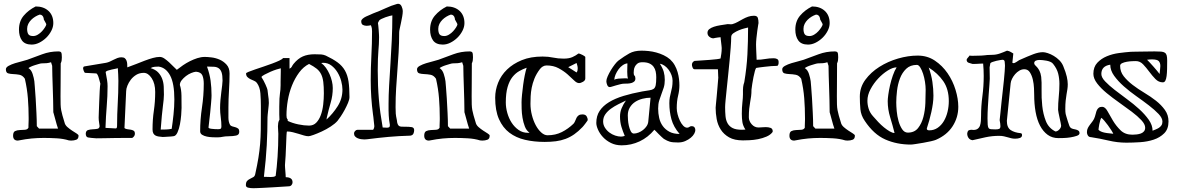

<svg xmlns="http://www.w3.org/2000/svg" viewBox="-20 -719 6216 1012"><path d="M49 -4Q49 -23 59.5 -28Q70 -33 84 -33.5Q98 -34 111.5 -35Q125 -36 130 -46Q130 -49 130 -56.5Q130 -64 130.5 -72Q131 -80 131 -87Q131 -94 131 -97Q131 -150 127 -201Q123 -252 111 -304Q99 -322 82 -325Q65 -328 49.5 -328.5Q34 -329 22.5 -332.5Q11 -336 11 -354Q11 -364 25.5 -372Q40 -380 59.5 -386Q79 -392 97.5 -396.5Q116 -401 124 -404Q162 -418 202.5 -433Q243 -448 287 -448Q299 -448 302.5 -442.5Q306 -437 306 -417Q306 -409 305 -401Q304 -393 300 -385Q300 -330 299.5 -282.5Q299 -235 299 -212Q299 -185 299.5 -168.5Q300 -152 302.5 -138.5Q305 -125 309 -111Q313 -97 320 -74Q323 -60 335 -49.5Q347 -39 360 -30.5Q373 -22 383.5 -15.5Q394 -9 394 -4Q394 13 382 17.5Q370 22 355 22Q353 22 348.5 21.5Q344 21 343 21Q314 12 279 10Q244 8 211 8Q178 8 146.5 11Q115 14 80 21Q78 21 77 21.5Q76 22 74 22Q49 22 49 -4ZM186 -41H286Q283 -48 279 -62.5Q275 -77 271 -91.5Q267 -106 264 -117Q261 -128 261 -127Q261 -158 260 -191.5Q259 -225 258 -257.5Q257 -290 256 -319.5Q255 -349 255 -372L249 -391Q237 -387 225.5 -386Q214 -385 200 -385Q195 -385 185 -382Q175 -379 163.5 -375.5Q152 -372 142.5 -367.5Q133 -363 130 -360Q145 -351 152 -329Q159 -307 161 -291Q161 -288 163.5 -262Q166 -236 168 -200Q170 -164 172 -124.5Q174 -85 174 -54ZM80 -563Q80 -607 105 -636.5Q130 -666 168 -685Q210 -685 235.5 -661.5Q261 -638 261 -597Q261 -577 250.5 -556.5Q240 -536 223.5 -520Q207 -504 187 -494Q167 -484 147 -484Q111 -484 95.5 -506Q80 -528 80 -563ZM123 -567Q123 -548 129.5 -538.5Q136 -529 155 -529Q167 -529 179.5 -536.5Q192 -544 201.5 -554.5Q211 -565 217.5 -575.5Q224 -586 224 -591Q224 -593 218 -603.5Q212 -614 211 -616Q211 -617 210.5 -621Q210 -625 208 -629.5Q206 -634 201.5 -638Q197 -642 189 -642Q177 -638 165.5 -631Q154 -624 144.5 -614.5Q135 -605 129 -593Q123 -581 123 -567Z M432 -15Q433 -30 444 -33.5Q455 -37 468.5 -37.5Q482 -38 493 -40Q504 -42 505 -54Q505 -57 502.5 -71.5Q500 -86 500 -99Q500 -105 501 -129.5Q502 -154 503 -183.5Q504 -213 505.5 -240Q507 -267 509 -278Q507 -285 504.5 -294.5Q502 -304 499.5 -312Q497 -320 493.5 -326Q490 -332 487 -332L430 -335Q425 -335 421.5 -345Q418 -355 418 -357Q418 -361 419 -364.5Q420 -368 425 -369L539 -388Q549 -390 559 -394.5Q569 -399 578.5 -404Q588 -409 598.5 -413Q609 -417 620 -417Q632 -417 638 -412Q644 -407 647 -399Q650 -391 650.5 -382Q651 -373 651 -364Q674 -372 697.5 -381.5Q721 -391 743.5 -399.5Q766 -408 786 -413.5Q806 -419 822 -419Q834 -419 846.5 -410.5Q859 -402 871.5 -390.5Q884 -379 894.5 -368Q905 -357 912 -351Q927 -363 944.5 -375Q962 -387 981 -396.5Q1000 -406 1020 -412.5Q1040 -419 1060 -419Q1072 -419 1094 -416.5Q1116 -414 1137 -405Q1158 -396 1174 -378.5Q1190 -361 1190 -332Q1190 -289 1187 -242Q1184 -195 1184 -153Q1184 -121 1184 -99Q1184 -77 1192 -62Q1196 -55 1204 -53Q1212 -51 1220.5 -48.5Q1229 -46 1235 -41.5Q1241 -37 1241 -24Q1241 -8 1224.5 -4.5Q1208 -1 1189 -1Q1175 -1 1167.5 0Q1160 1 1154 2Q1148 3 1142 4Q1136 5 1127 5Q1116 5 1100.5 4.5Q1085 4 1070.5 1Q1056 -2 1045.5 -8.5Q1035 -15 1035 -27Q1035 -89 1044.5 -152Q1054 -215 1054 -278Q1054 -305 1046.5 -322Q1039 -339 1013 -341Q1002 -340 987.5 -334Q973 -328 960 -318Q947 -308 937.5 -296Q928 -284 928 -271Q936 -248 936.5 -214.5Q937 -181 937 -150Q937 -137 935 -112.5Q933 -88 928.5 -64Q924 -40 915.5 -21Q907 -2 894 -1Q889 0 881 0.5Q873 1 864.5 1.5Q856 2 848.5 2.5Q841 3 838 3Q826 2 816 0.5Q806 -1 799 -5Q792 -9 788 -16.5Q784 -24 784 -37Q784 -89 791 -136Q798 -183 798 -234Q798 -279 779.5 -307Q761 -335 738 -335Q715 -335 698 -324.5Q681 -314 669.5 -299Q658 -284 651.5 -267.5Q645 -251 645 -239L636 -44Q642 -39 651 -38Q660 -37 669 -35.5Q678 -34 684.5 -30Q691 -26 691 -14Q691 -1 677 8Q665 8 638.5 8Q612 8 583 8.5Q554 9 527 9.5Q500 10 488 10Q456 8 444 5.5Q432 3 432 -15ZM547 -265Q547 -212 542.5 -159Q538 -106 536 -45L590 -42Q595 -42 596 -47Q597 -52 597 -54Q597 -88 598 -116.5Q599 -145 600.5 -173Q602 -201 603 -230Q604 -259 604 -293Q604 -309 603 -326Q602 -343 601 -360Q601 -359 591 -357Q581 -355 569 -352.5Q557 -350 547 -346.5Q537 -343 537 -338Q542 -312 544.5 -296Q547 -280 547 -265ZM844 -220Q844 -207 842.5 -193Q841 -179 838.5 -158.5Q836 -138 833 -108.5Q830 -79 827 -36Q842 -36 856 -36.5Q870 -37 885 -40Q890 -73 894.5 -115Q899 -157 899 -195Q899 -280 876.5 -321.5Q854 -363 816 -368Q807 -368 795 -367Q783 -366 774 -360Q800 -352 814 -337Q828 -322 835 -303Q842 -284 843 -262.5Q844 -241 844 -220ZM1079 -47Q1079 -42 1095.5 -40Q1112 -38 1130 -38Q1139 -38 1143 -40.5Q1147 -43 1147 -53Q1147 -75 1143.5 -101Q1140 -127 1140 -149Q1140 -170 1142 -192Q1144 -214 1146.5 -233.5Q1149 -253 1151 -269Q1153 -285 1153 -294Q1153 -322 1148 -337Q1143 -352 1133 -359Q1123 -366 1109.5 -367Q1096 -368 1078 -368H1071Q1085 -330 1090 -294Q1095 -258 1095 -216Q1095 -210 1094.5 -201.5Q1094 -193 1092.5 -175Q1091 -157 1088 -126.5Q1085 -96 1079 -47Z M1276 257Q1276 241 1283 234Q1290 227 1299 223Q1308 219 1316 214Q1324 209 1326 195Q1336 150 1342 113Q1348 76 1351 40Q1354 4 1354.5 -35.5Q1355 -75 1355 -125V-161Q1355 -194 1352.5 -227Q1350 -260 1334 -282Q1329 -289 1319.5 -293Q1310 -297 1300.5 -301.5Q1291 -306 1284 -313Q1277 -320 1277 -332Q1277 -335 1290.5 -340.5Q1304 -346 1324.5 -353Q1345 -360 1369 -368Q1393 -376 1414.5 -384Q1436 -392 1452 -399.5Q1468 -407 1472 -413H1506V-357Q1515 -361 1518 -367.5Q1521 -374 1527 -382Q1550 -410 1576 -421.5Q1602 -433 1638 -433Q1662 -433 1673.5 -432Q1685 -431 1697 -426Q1735 -408 1759.5 -390Q1784 -372 1798 -347.5Q1812 -323 1817 -289.5Q1822 -256 1822 -207Q1822 -195 1814.5 -177Q1807 -159 1797 -140.5Q1787 -122 1776 -105.5Q1765 -89 1759 -82Q1746 -67 1723 -52Q1700 -37 1676 -26Q1652 -15 1632.5 -8Q1613 -1 1606 -1Q1595 -1 1582 -5Q1569 -9 1554 -13.5Q1539 -18 1523.5 -22Q1508 -26 1493 -26Q1491 -26 1490 -5.5Q1489 15 1488 43Q1487 71 1485.5 101.5Q1484 132 1482 151Q1482 155 1482.5 164Q1483 173 1484 183.5Q1485 194 1485.5 203Q1486 212 1486 215Q1503 215 1512.5 221.5Q1522 228 1522 242Q1522 250 1516.5 256.5Q1511 263 1502 263Q1455 266 1422.5 268Q1390 270 1368.5 271Q1347 272 1334.5 272.5Q1322 273 1315 273Q1299 273 1287.5 270Q1276 267 1276 257ZM1397 -176Q1397 -173 1396 -162Q1395 -151 1393.5 -138.5Q1392 -126 1391 -115Q1390 -104 1390 -101Q1390 -28 1386 46.5Q1382 121 1371 213Q1381 213 1391 213.5Q1401 214 1407 214Q1414 214 1421 213Q1428 212 1433 208Q1439 165 1443 107Q1447 49 1447 -14Q1447 -23 1446 -32.5Q1445 -42 1445 -53Q1445 -62 1446.5 -71Q1448 -80 1453 -88Q1452 -96 1452 -115.5Q1452 -135 1452 -157Q1452 -183 1453 -199Q1454 -215 1455.5 -226Q1457 -237 1458 -246.5Q1459 -256 1459 -270Q1459 -275 1459 -287.5Q1459 -300 1459.5 -314.5Q1460 -329 1460 -341.5Q1460 -354 1460 -359Q1454 -358 1438 -353Q1422 -348 1405 -340.5Q1388 -333 1374 -325.5Q1360 -318 1358 -313Q1364 -304 1369.5 -293.5Q1375 -283 1379.5 -273Q1384 -263 1387 -255Q1390 -247 1390 -245Q1391 -232 1393 -220Q1395 -209 1396 -197Q1397 -185 1397 -176ZM1496 -82Q1521 -70 1552 -63.5Q1583 -57 1609 -57Q1632 -57 1647 -72.5Q1662 -88 1671 -112.5Q1680 -137 1683.5 -167.5Q1687 -198 1687 -227Q1687 -263 1684 -287Q1681 -311 1672.5 -328Q1664 -345 1649 -357Q1634 -369 1609 -382Q1579 -367 1556.5 -336.5Q1534 -306 1519 -268.5Q1504 -231 1497 -190Q1490 -149 1490 -112Q1490 -103 1491 -99Q1492 -95 1493.5 -93Q1495 -91 1496 -90Q1497 -89 1497 -85Q1497 -84 1496.5 -84Q1496 -84 1496 -83ZM1734 -255Q1734 -215 1723 -178Q1712 -141 1703 -101Q1703 -100 1702 -95.5Q1701 -91 1701 -89Q1735 -120 1760 -159.5Q1785 -199 1785 -247Q1785 -267 1778.5 -291.5Q1772 -316 1759 -337.5Q1746 -359 1727 -373.5Q1708 -388 1683 -388Q1682 -388 1678.5 -387.5Q1675 -387 1673 -387Q1687 -377 1698 -361.5Q1709 -346 1717 -328Q1725 -310 1729.5 -291Q1734 -272 1734 -255Z M1846 -16Q1846 -23 1852 -29Q1858 -35 1865 -35H1946Q1948 -35 1950.5 -42Q1953 -49 1953 -54Q1953 -56 1952 -64Q1951 -72 1950 -82Q1949 -92 1948 -101.5Q1947 -111 1946 -116Q1934 -206 1934 -296Q1934 -361 1937.5 -425Q1941 -489 1941 -554Q1941 -562 1940 -569Q1939 -576 1935 -586Q1930 -585 1924 -584Q1918 -583 1913 -583Q1902 -583 1893 -587.5Q1884 -592 1884 -607Q1884 -614 1891.5 -620.5Q1899 -627 1909.5 -632Q1920 -637 1930.5 -641Q1941 -645 1946 -648Q1981 -661 2012 -675.5Q2043 -690 2072 -698Q2074 -698 2075 -698.5Q2076 -699 2078 -699Q2091 -699 2097 -685Q2103 -671 2103 -661Q2103 -649 2100 -632Q2097 -615 2093.5 -598.5Q2090 -582 2087 -568.5Q2084 -555 2084 -549Q2084 -491 2081 -442Q2078 -393 2074.5 -347Q2071 -301 2068 -254Q2065 -207 2065 -154Q2065 -134 2066 -120.5Q2067 -107 2072 -85Q2073 -72 2076 -65Q2079 -58 2083.5 -55Q2088 -52 2095 -51.5Q2102 -51 2113 -51H2119Q2136 -51 2149.5 -49Q2163 -47 2163 -33Q2163 -23 2159 -14.5Q2155 -6 2143 -4Q2111 -3 2083 -1.5Q2055 0 2028 2.5Q2001 5 1973.5 8Q1946 11 1915 15Q1914 15 1908 15.5Q1902 16 1900 16Q1892 16 1882.5 14.5Q1873 13 1865 9.5Q1857 6 1851.5 0Q1846 -6 1846 -16ZM1971 -347Q1971 -306 1972.5 -269Q1974 -232 1977 -196Q1980 -160 1985 -123.5Q1990 -87 1997 -47Q2002 -47 2008.5 -46.5Q2015 -46 2020 -46Q2027 -46 2031 -48.5Q2035 -51 2035 -60Q2032 -75 2031 -86.5Q2030 -98 2029 -110Q2028 -122 2028 -137Q2028 -152 2028 -173Q2028 -215 2031 -268.5Q2034 -322 2038 -382.5Q2042 -443 2045 -508Q2048 -573 2048 -638Q2045 -638 2034 -635Q2023 -632 2011.5 -628Q2000 -624 1990 -619Q1980 -614 1978 -610L1972 -598Q1973 -594 1974 -583Q1975 -572 1976 -560Q1977 -548 1977.5 -537.5Q1978 -527 1978 -523Q1978 -502 1977 -486Q1976 -470 1974.5 -451.5Q1973 -433 1972 -408.5Q1971 -384 1971 -347Z M2216 -4Q2216 -23 2226.5 -28Q2237 -33 2251 -33.5Q2265 -34 2278.5 -35Q2292 -36 2297 -46Q2297 -49 2297 -56.5Q2297 -64 2297.5 -72Q2298 -80 2298 -87Q2298 -94 2298 -97Q2298 -150 2294 -201Q2290 -252 2278 -304Q2266 -322 2249 -325Q2232 -328 2216.5 -328.5Q2201 -329 2189.5 -332.5Q2178 -336 2178 -354Q2178 -364 2192.5 -372Q2207 -380 2226.5 -386Q2246 -392 2264.5 -396.5Q2283 -401 2291 -404Q2329 -418 2369.5 -433Q2410 -448 2454 -448Q2466 -448 2469.5 -442.5Q2473 -437 2473 -417Q2473 -409 2472 -401Q2471 -393 2467 -385Q2467 -330 2466.5 -282.5Q2466 -235 2466 -212Q2466 -185 2466.5 -168.5Q2467 -152 2469.5 -138.5Q2472 -125 2476 -111Q2480 -97 2487 -74Q2490 -60 2502 -49.5Q2514 -39 2527 -30.5Q2540 -22 2550.5 -15.5Q2561 -9 2561 -4Q2561 13 2549 17.5Q2537 22 2522 22Q2520 22 2515.5 21.5Q2511 21 2510 21Q2481 12 2446 10Q2411 8 2378 8Q2345 8 2313.5 11Q2282 14 2247 21Q2245 21 2244 21.5Q2243 22 2241 22Q2216 22 2216 -4ZM2353 -41H2453Q2450 -48 2446 -62.5Q2442 -77 2438 -91.5Q2434 -106 2431 -117Q2428 -128 2428 -127Q2428 -158 2427 -191.5Q2426 -225 2425 -257.5Q2424 -290 2423 -319.5Q2422 -349 2422 -372L2416 -391Q2404 -387 2392.5 -386Q2381 -385 2367 -385Q2362 -385 2352 -382Q2342 -379 2330.5 -375.5Q2319 -372 2309.5 -367.5Q2300 -363 2297 -360Q2312 -351 2319 -329Q2326 -307 2328 -291Q2328 -288 2330.5 -262Q2333 -236 2335 -200Q2337 -164 2339 -124.5Q2341 -85 2341 -54ZM2247 -563Q2247 -607 2272 -636.5Q2297 -666 2335 -685Q2377 -685 2402.5 -661.5Q2428 -638 2428 -597Q2428 -577 2417.5 -556.5Q2407 -536 2390.5 -520Q2374 -504 2354 -494Q2334 -484 2314 -484Q2278 -484 2262.5 -506Q2247 -528 2247 -563ZM2290 -567Q2290 -548 2296.5 -538.5Q2303 -529 2322 -529Q2334 -529 2346.5 -536.5Q2359 -544 2368.5 -554.5Q2378 -565 2384.5 -575.5Q2391 -586 2391 -591Q2391 -593 2385 -603.5Q2379 -614 2378 -616Q2378 -617 2377.5 -621Q2377 -625 2375 -629.5Q2373 -634 2368.5 -638Q2364 -642 2356 -642Q2344 -638 2332.5 -631Q2321 -624 2311.5 -614.5Q2302 -605 2296 -593Q2290 -581 2290 -567Z M2851 29Q2795 29 2747.5 18Q2700 7 2665 -19.5Q2630 -46 2610 -91Q2590 -136 2590 -204Q2590 -244 2605.5 -283Q2621 -322 2652.5 -352.5Q2684 -383 2730.5 -402Q2777 -421 2840 -421Q2870 -421 2895.5 -415.5Q2921 -410 2951 -410Q2979 -410 2997 -418Q3015 -426 3029 -437Q3033 -437 3039 -434.5Q3045 -432 3051 -429Q3057 -426 3061 -423Q3065 -420 3065 -419V-305Q3065 -295 3053 -288Q3041 -281 3032 -281Q3020 -281 3005.5 -295.5Q2991 -310 2971 -327.5Q2951 -345 2924 -359.5Q2897 -374 2861 -374Q2850 -374 2841 -368.5Q2832 -363 2826 -355Q2807 -330 2797 -305Q2787 -280 2782.5 -256.5Q2778 -233 2777 -211.5Q2776 -190 2776 -172Q2776 -142 2783.5 -112.5Q2791 -83 2803.5 -59.5Q2816 -36 2832.5 -21Q2849 -6 2866 -6Q2908 -6 2941.5 -23Q2975 -40 3003 -67Q3009 -74 3012 -82.5Q3015 -91 3019 -98.5Q3023 -106 3030 -111Q3037 -116 3050 -116Q3066 -116 3072 -106Q3078 -96 3078 -86Q3077 -84 3073.5 -79Q3070 -74 3065.5 -68Q3061 -62 3056.5 -56.5Q3052 -51 3050 -49Q3028 -26 3006.5 -11Q2985 4 2961 13Q2937 22 2910 25.5Q2883 29 2851 29ZM2646 -179Q2646 -152 2654 -123.5Q2662 -95 2677 -72Q2692 -49 2713.5 -34Q2735 -19 2762 -19H2766Q2768 -19 2769 -19.5Q2770 -20 2771 -20Q2755 -30 2746.5 -52Q2738 -74 2734 -98.5Q2730 -123 2729.5 -145.5Q2729 -168 2729 -180Q2729 -195 2731.5 -220Q2734 -245 2737.5 -271.5Q2741 -298 2746 -322.5Q2751 -347 2756 -362Q2736 -355 2716.5 -344Q2697 -333 2681 -313Q2665 -293 2655.5 -260.5Q2646 -228 2646 -179ZM3019 -337Q3023 -342 3024 -348Q3025 -354 3025 -359Q3025 -366 3023 -373.5Q3021 -381 3019 -387L2975 -365Z M3123 -71Q3123 -108 3140.5 -134.5Q3158 -161 3190 -180.5Q3222 -200 3266.5 -213.5Q3311 -227 3365 -237Q3388 -241 3402.5 -243Q3417 -245 3425 -250.5Q3433 -256 3436 -269.5Q3439 -283 3439 -312Q3439 -328 3436 -342Q3433 -356 3425 -367Q3417 -378 3403 -384.5Q3389 -391 3366 -391Q3349 -391 3340 -384Q3331 -377 3326.5 -368Q3322 -359 3321 -349.5Q3320 -340 3320 -335Q3320 -324 3324.5 -320Q3329 -316 3329 -305Q3329 -295 3323 -289.5Q3317 -284 3308 -281.5Q3299 -279 3289 -278.5Q3279 -278 3270 -278Q3261 -278 3249.5 -275Q3238 -272 3227 -269Q3216 -266 3207 -263Q3198 -260 3194 -260Q3185 -260 3180.5 -271Q3176 -282 3176 -291Q3176 -301 3183 -317Q3190 -333 3200 -349.5Q3210 -366 3221 -380Q3232 -394 3240 -400Q3271 -423 3297 -437.5Q3323 -452 3361 -452Q3378 -452 3398 -450Q3418 -448 3438.5 -442.5Q3459 -437 3478 -428Q3497 -419 3512 -406Q3527 -392 3536.5 -375Q3546 -358 3551.5 -339Q3557 -320 3559 -302Q3561 -284 3561 -269Q3561 -242 3554 -214Q3547 -186 3547 -149Q3547 -134 3551.5 -116.5Q3556 -99 3563.5 -83Q3571 -67 3581 -56.5Q3591 -46 3602 -46Q3608 -46 3613.5 -50Q3619 -54 3624 -54Q3636 -54 3640.5 -48Q3645 -42 3645 -33Q3645 -25 3639 -14Q3633 -3 3621 7Q3609 17 3592 24.5Q3575 32 3554 32Q3525 32 3511 28Q3497 24 3479 13Q3475 10 3467 2.5Q3459 -5 3451 -13Q3443 -21 3436.5 -28Q3430 -35 3429 -35Q3396 5 3351.5 26Q3307 47 3257 47Q3225 47 3200 34.5Q3175 22 3158 3.5Q3141 -15 3132 -35.5Q3123 -56 3123 -71ZM3159 -79Q3159 -61 3168.5 -46Q3178 -31 3192 -20.5Q3206 -10 3222.5 -4.5Q3239 1 3253 1Q3264 1 3273 -3Q3263 -26 3255.5 -50.5Q3248 -75 3248 -105Q3248 -128 3256.5 -148.5Q3265 -169 3279 -189Q3260 -180 3239 -169.5Q3218 -159 3200 -146Q3182 -133 3170.5 -116.5Q3159 -100 3159 -79ZM3289 -111Q3289 -103 3290 -87.5Q3291 -72 3294.5 -56.5Q3298 -41 3304 -28.5Q3310 -16 3320 -15Q3332 -15 3345 -20Q3358 -25 3369.5 -34Q3381 -43 3388.5 -54.5Q3396 -66 3397 -79L3409 -204Q3388 -204 3366.5 -198.5Q3345 -193 3328 -182Q3311 -171 3300 -153Q3289 -135 3289 -111ZM3484 -298Q3484 -275 3478.5 -257.5Q3473 -240 3466.5 -223.5Q3460 -207 3454.5 -189Q3449 -171 3449 -147Q3449 -121 3454.5 -97Q3460 -73 3473.5 -54.5Q3487 -36 3508.5 -24.5Q3530 -13 3562 -13Q3530 -50 3519 -90.5Q3508 -131 3508 -175Q3508 -193 3510.5 -206.5Q3513 -220 3516.5 -233Q3520 -246 3522.5 -260Q3525 -274 3525 -294Q3525 -308 3519.5 -323Q3514 -338 3504.5 -351Q3495 -364 3483 -372.5Q3471 -381 3458 -383Q3473 -360 3478.5 -340.5Q3484 -321 3484 -298ZM3287 -385Q3275 -384 3262.5 -375.5Q3250 -367 3240.5 -354Q3231 -341 3224.5 -326Q3218 -311 3218 -298Q3223 -303 3239 -304.5Q3255 -306 3269 -306Q3276 -306 3281.5 -306Q3287 -306 3290 -305Q3286 -316 3286 -341Q3286 -352 3286.5 -363.5Q3287 -375 3287 -385Z M3752 -151Q3752 -152 3753.5 -169Q3755 -186 3757.5 -210.5Q3760 -235 3762 -262Q3764 -289 3766 -310Q3766 -311 3765.5 -317.5Q3765 -324 3765 -331Q3765 -338 3764.5 -344.5Q3764 -351 3764 -354H3641Q3634 -354 3630.5 -363Q3627 -372 3627 -377Q3627 -392 3641 -398Q3657 -399 3679 -400.5Q3701 -402 3721.5 -403.5Q3742 -405 3758 -407Q3774 -409 3778 -411Q3780 -423 3782 -436Q3784 -449 3784 -466Q3784 -469 3783 -477.5Q3782 -486 3781 -495Q3780 -504 3779 -512Q3778 -520 3778 -523Q3778 -523 3774.5 -522.5Q3771 -522 3765 -521.5Q3759 -521 3752 -519.5Q3745 -518 3740 -517Q3729 -517 3719 -525Q3709 -533 3709 -546Q3709 -558 3718.5 -565.5Q3728 -573 3743 -578Q3758 -583 3777 -586Q3796 -589 3816 -592Q3817 -592 3822.5 -591.5Q3828 -591 3834 -591Q3836 -591 3838 -591.5Q3840 -592 3841 -592Q3855 -596 3868.5 -603.5Q3882 -611 3895.5 -618.5Q3909 -626 3923.5 -631Q3938 -636 3954 -636Q3971 -636 3974.5 -624.5Q3978 -613 3978 -597Q3978 -598 3976 -586Q3974 -574 3971.5 -556Q3969 -538 3967 -518Q3965 -498 3965 -484Q3965 -476 3965.5 -464Q3966 -452 3966.5 -440Q3967 -428 3967.5 -418Q3968 -408 3968 -404Q3991 -404 4013 -408Q4035 -412 4058 -412Q4068 -412 4076 -408Q4084 -404 4084 -392Q4084 -387 4083.5 -382.5Q4083 -378 4078 -372Q4063 -372 4045 -370.5Q4027 -369 4010.5 -367Q3994 -365 3982 -363.5Q3970 -362 3966 -361Q3963 -359 3959 -345Q3955 -331 3951.5 -313Q3948 -295 3945 -276.5Q3942 -258 3941 -247Q3941 -227 3939 -212Q3937 -197 3934 -181Q3931 -165 3929 -146Q3927 -127 3927 -101Q3927 -81 3942 -64Q3957 -47 3978 -47Q3986 -47 3996 -48Q4006 -49 4016 -49Q4030 -49 4041.5 -45Q4053 -41 4053 -26Q4053 -25 4052 -24V-23Q4041 -8 4020 1Q3999 10 3976 14.5Q3953 19 3931 20Q3909 21 3896 21Q3851 21 3823 5Q3795 -11 3779 -36Q3763 -61 3757.5 -91.5Q3752 -122 3752 -151ZM3802 -154Q3802 -129 3804 -107Q3806 -85 3815 -69Q3824 -53 3841.5 -44Q3859 -35 3891 -35Q3893 -35 3900 -35.5Q3907 -36 3909 -36Q3896 -56 3893 -75.5Q3890 -95 3890 -119Q3890 -152 3893 -178Q3896 -204 3896 -221Q3896 -236 3896 -245Q3896 -254 3897 -260.5Q3898 -267 3899 -272.5Q3900 -278 3903 -286Q3916 -364 3919.5 -432.5Q3923 -501 3923 -574Q3919 -573 3904.5 -569.5Q3890 -566 3874.5 -559.5Q3859 -553 3846.5 -544.5Q3834 -536 3834 -524Q3834 -502 3831.5 -469Q3829 -436 3825.5 -399Q3822 -362 3818 -323.5Q3814 -285 3810.5 -251.5Q3807 -218 3804.5 -192Q3802 -166 3802 -154Z M4141 -4Q4141 -23 4151.5 -28Q4162 -33 4176 -33.5Q4190 -34 4203.5 -35Q4217 -36 4222 -46Q4222 -49 4222 -56.5Q4222 -64 4222.5 -72Q4223 -80 4223 -87Q4223 -94 4223 -97Q4223 -150 4219 -201Q4215 -252 4203 -304Q4191 -322 4174 -325Q4157 -328 4141.5 -328.5Q4126 -329 4114.5 -332.5Q4103 -336 4103 -354Q4103 -364 4117.5 -372Q4132 -380 4151.5 -386Q4171 -392 4189.5 -396.5Q4208 -401 4216 -404Q4254 -418 4294.5 -433Q4335 -448 4379 -448Q4391 -448 4394.5 -442.5Q4398 -437 4398 -417Q4398 -409 4397 -401Q4396 -393 4392 -385Q4392 -330 4391.5 -282.5Q4391 -235 4391 -212Q4391 -185 4391.5 -168.5Q4392 -152 4394.5 -138.5Q4397 -125 4401 -111Q4405 -97 4412 -74Q4415 -60 4427 -49.5Q4439 -39 4452 -30.5Q4465 -22 4475.5 -15.5Q4486 -9 4486 -4Q4486 13 4474 17.5Q4462 22 4447 22Q4445 22 4440.5 21.5Q4436 21 4435 21Q4406 12 4371 10Q4336 8 4303 8Q4270 8 4238.5 11Q4207 14 4172 21Q4170 21 4169 21.5Q4168 22 4166 22Q4141 22 4141 -4ZM4278 -41H4378Q4375 -48 4371 -62.5Q4367 -77 4363 -91.5Q4359 -106 4356 -117Q4353 -128 4353 -127Q4353 -158 4352 -191.5Q4351 -225 4350 -257.5Q4349 -290 4348 -319.5Q4347 -349 4347 -372L4341 -391Q4329 -387 4317.5 -386Q4306 -385 4292 -385Q4287 -385 4277 -382Q4267 -379 4255.5 -375.5Q4244 -372 4234.5 -367.5Q4225 -363 4222 -360Q4237 -351 4244 -329Q4251 -307 4253 -291Q4253 -288 4255.5 -262Q4258 -236 4260 -200Q4262 -164 4264 -124.5Q4266 -85 4266 -54ZM4172 -563Q4172 -607 4197 -636.5Q4222 -666 4260 -685Q4302 -685 4327.5 -661.5Q4353 -638 4353 -597Q4353 -577 4342.5 -556.5Q4332 -536 4315.5 -520Q4299 -504 4279 -494Q4259 -484 4239 -484Q4203 -484 4187.5 -506Q4172 -528 4172 -563ZM4215 -567Q4215 -548 4221.5 -538.5Q4228 -529 4247 -529Q4259 -529 4271.5 -536.5Q4284 -544 4293.5 -554.5Q4303 -565 4309.5 -575.5Q4316 -586 4316 -591Q4316 -593 4310 -603.5Q4304 -614 4303 -616Q4303 -617 4302.5 -621Q4302 -625 4300 -629.5Q4298 -634 4293.5 -638Q4289 -642 4281 -642Q4269 -638 4257.5 -631Q4246 -624 4236.5 -614.5Q4227 -605 4221 -593Q4215 -581 4215 -567Z M4538 -82Q4518 -111 4515 -143Q4512 -175 4512 -210Q4512 -259 4541 -298.5Q4570 -338 4615 -366.5Q4660 -395 4713.5 -410.5Q4767 -426 4817 -426Q4868 -426 4907.5 -399.5Q4947 -373 4974.5 -333Q5002 -293 5016.5 -245.5Q5031 -198 5031 -156Q5031 -100 5001 -53.5Q4971 -7 4913 18Q4906 21 4887 25.5Q4868 30 4847 33.5Q4826 37 4807 40Q4788 43 4781 43Q4707 43 4646 16Q4585 -11 4538 -82ZM4706 -364Q4686 -364 4659.5 -347.5Q4633 -331 4609 -305.5Q4585 -280 4568.5 -249Q4552 -218 4552 -188Q4552 -167 4558.5 -146Q4565 -125 4581 -107Q4594 -92 4609 -76Q4624 -60 4639.5 -47.5Q4655 -35 4669.5 -26.5Q4684 -18 4695 -18Q4685 -58 4672 -100.5Q4659 -143 4659 -186Q4659 -197 4662 -219.5Q4665 -242 4671 -268.5Q4677 -295 4686 -321Q4695 -347 4706 -364ZM4704 -179Q4704 -160 4706.5 -133Q4709 -106 4716 -81Q4723 -56 4735 -38Q4747 -20 4765 -20Q4800 -20 4819 -44Q4838 -68 4847 -102.5Q4856 -137 4857.5 -176Q4859 -215 4859 -246Q4859 -265 4855.5 -287.5Q4852 -310 4845.5 -330Q4839 -350 4830.5 -363.5Q4822 -377 4813 -377Q4778 -377 4756.5 -356.5Q4735 -336 4723.5 -305.5Q4712 -275 4708 -240.5Q4704 -206 4704 -179ZM4866 -45Q4865 -43 4865 -41Q4865 -32 4878 -32Q4903 -32 4922.5 -45.5Q4942 -59 4955 -81Q4968 -103 4974.5 -130.5Q4981 -158 4981 -186Q4981 -249 4952 -291Q4923 -333 4875 -363Q4889 -325 4894.5 -287.5Q4900 -250 4900 -215Q4900 -195 4897 -173Q4894 -151 4889 -128.5Q4884 -106 4878 -84.5Q4872 -63 4866 -45Z M5078 -15Q5080 -29 5086 -32Q5092 -35 5102 -35Q5104 -35 5105.5 -34.5Q5107 -34 5110 -34Q5125 -34 5133.5 -40.5Q5142 -47 5145.5 -57.5Q5149 -68 5150 -81Q5151 -94 5151 -108Q5151 -159 5158 -211.5Q5165 -264 5165 -318Q5165 -351 5162 -384Q5155 -384 5146.5 -383.5Q5138 -383 5130 -382.5Q5122 -382 5115.5 -382Q5109 -382 5106 -382Q5097 -384 5086 -388Q5075 -392 5075 -404Q5075 -408 5081.5 -415Q5088 -422 5090 -426Q5096 -425 5101 -425Q5106 -425 5111 -425Q5140 -425 5152 -426Q5164 -427 5170.5 -427.5Q5177 -428 5183.5 -429Q5190 -430 5210 -430Q5230 -430 5250 -437Q5270 -444 5288 -452Q5300 -450 5308.5 -444.5Q5317 -439 5321 -437L5316 -388Q5317 -387 5319 -387Q5320 -386 5323 -386Q5327 -386 5337.5 -392.5Q5348 -399 5352 -402Q5399 -423 5427 -433.5Q5455 -444 5477 -444Q5487 -444 5502.5 -439Q5518 -434 5534 -424.5Q5550 -415 5563.5 -401.5Q5577 -388 5584 -371Q5598 -337 5603 -314.5Q5608 -292 5608 -275Q5608 -261 5606 -248.5Q5604 -236 5601.5 -221.5Q5599 -207 5597 -188.5Q5595 -170 5595 -145Q5595 -136 5595.5 -129.5Q5596 -123 5597 -118Q5598 -113 5601.5 -102Q5605 -91 5608.5 -79Q5612 -67 5616 -57Q5620 -47 5623 -46Q5628 -41 5636 -39.5Q5644 -38 5651.5 -36Q5659 -34 5664.5 -30Q5670 -26 5670 -17Q5670 -8 5655.5 -3Q5641 2 5622.5 5Q5604 8 5585.5 8.5Q5567 9 5559 9Q5526 9 5502 -8.5Q5478 -26 5462 -56.5Q5446 -87 5438.5 -129Q5431 -171 5431 -220Q5431 -232 5430 -254.5Q5429 -277 5424 -299Q5419 -321 5408.5 -337.5Q5398 -354 5379 -354Q5365 -354 5352.5 -346.5Q5340 -339 5330.5 -328Q5321 -317 5314.5 -304Q5308 -291 5307 -280L5287 -82Q5287 -47 5307 -33.5Q5327 -20 5360 -17Q5367 -16 5367 -7Q5367 4 5356 8Q5345 12 5331 12Q5319 12 5309.5 9.5Q5300 7 5291 4.5Q5282 2 5271.5 -0.5Q5261 -3 5246 -3Q5210 -3 5174.5 4.5Q5139 12 5106 20Q5092 18 5085 8Q5078 -2 5078 -15ZM5196 -364Q5196 -350 5196.5 -334.5Q5197 -319 5197 -304Q5197 -295 5195 -271.5Q5193 -248 5191 -218.5Q5189 -189 5187 -156Q5185 -123 5185 -95Q5185 -74 5186 -62Q5187 -50 5190.5 -44.5Q5194 -39 5202.5 -38Q5211 -37 5226 -37Q5241 -37 5247 -40Q5253 -43 5253 -54Q5253 -66 5249 -86Q5251 -103 5253.5 -128.5Q5256 -154 5259 -182.5Q5262 -211 5265.5 -241Q5269 -271 5271.5 -297Q5274 -323 5275.5 -342.5Q5277 -362 5277 -371V-375Q5277 -384 5275.5 -394Q5274 -404 5264 -404Q5262 -404 5252.5 -402.5Q5243 -401 5232 -398.5Q5221 -396 5211.5 -392.5Q5202 -389 5200 -386ZM5431 -387Q5431 -380 5436 -375.5Q5441 -371 5447 -364Q5453 -357 5459 -345.5Q5465 -334 5468 -314Q5471 -287 5470 -245.5Q5469 -204 5473.5 -161Q5478 -118 5492.5 -81Q5507 -44 5543 -26Q5553 -26 5563 -36Q5573 -46 5573 -57Q5573 -60 5570.5 -72Q5568 -84 5565 -97.5Q5562 -111 5559.5 -123.5Q5557 -136 5557 -140Q5557 -175 5560.5 -209Q5564 -243 5564 -277Q5564 -305 5557.5 -331Q5551 -357 5531 -382Q5526 -389 5516.5 -393Q5507 -397 5496.5 -399Q5486 -401 5476 -402Q5466 -403 5459 -403Q5448 -403 5440 -399.5Q5432 -396 5431 -387Z M5731 4Q5720 4 5714.5 -4Q5709 -12 5709 -22Q5709 -35 5714 -44.5Q5719 -54 5726 -63Q5733 -72 5740 -81.5Q5747 -91 5751 -104Q5754 -112 5756 -121.5Q5758 -131 5761.5 -138.5Q5765 -146 5771.5 -151Q5778 -156 5789 -156Q5805 -156 5817.5 -133Q5830 -110 5846.5 -82.5Q5863 -55 5886.5 -32Q5910 -9 5949 -9Q5960 -9 5972 -10.5Q5984 -12 5993.5 -15.5Q6003 -19 6009.5 -26.5Q6016 -34 6016 -46Q6016 -64 5996 -85.5Q5976 -107 5945.5 -130Q5915 -153 5879.5 -178Q5844 -203 5813.5 -228Q5783 -253 5763 -279Q5743 -305 5743 -330Q5743 -366 5763.5 -388Q5784 -410 5814 -422.5Q5844 -435 5878.5 -439.5Q5913 -444 5940 -446Q5947 -446 5960 -446.5Q5973 -447 5990 -447Q6007 -447 6026.5 -447.5Q6046 -448 6066 -448Q6087 -448 6100 -447Q6113 -446 6120 -441Q6127 -436 6129.5 -426.5Q6132 -417 6132 -399Q6132 -376 6131.5 -355Q6131 -334 6129 -318.5Q6127 -303 6122.5 -294Q6118 -285 6109 -285Q6087 -285 6070 -302.5Q6053 -320 6037.5 -341Q6022 -362 6005.5 -379.5Q5989 -397 5967 -397Q5961 -397 5947.5 -396.5Q5934 -396 5919.5 -393.5Q5905 -391 5894.5 -386Q5884 -381 5884 -372Q5884 -341 5903 -317Q5922 -293 5950 -271.5Q5978 -250 6011.5 -230Q6045 -210 6073 -188Q6101 -166 6120 -139.5Q6139 -113 6139 -79Q6139 -39 6116.5 -16.5Q6094 6 6061 17Q6028 28 5989 30.5Q5950 33 5917 33Q5870 33 5823.5 22Q5777 11 5731 4ZM5770 -35Q5777 -27 5793.5 -22Q5810 -17 5848 -14Q5845 -21 5837 -33.5Q5829 -46 5819.5 -59Q5810 -72 5800.5 -83Q5791 -94 5785 -98Q5782 -94 5779 -84Q5776 -74 5774 -63.5Q5772 -53 5771 -44.5Q5770 -36 5770 -35ZM5785 -329Q5785 -311 5805 -290Q5825 -269 5855 -245.5Q5885 -222 5920 -196.5Q5955 -171 5985 -143.5Q6015 -116 6035 -87.5Q6055 -59 6055 -30Q6062 -33 6071 -36.5Q6080 -40 6088 -45Q6096 -50 6101.5 -58Q6107 -66 6107 -78Q6107 -97 6086.5 -118.5Q6066 -140 6035.5 -163.5Q6005 -187 5969.5 -212Q5934 -237 5903.5 -264Q5873 -291 5852.5 -319.5Q5832 -348 5832 -378Q5785 -371 5785 -329ZM6026 -404Q6032 -398 6041.5 -388Q6051 -378 6060.5 -367Q6070 -356 6078.5 -346Q6087 -336 6092 -329Q6093 -342 6094.5 -352.5Q6096 -363 6096 -371Q6096 -388 6087.5 -397Q6079 -406 6051 -406Q6046 -406 6039.5 -405.5Q6033 -405 6026 -404Z"/></svg>

Font: Miltonian
Style: Regular
Weight: 400
Designer: Pablo Impallari
Foundry: Pablo Impallari
Version: Version 1.008